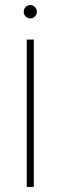

<svg xmlns="http://www.w3.org/2000/svg" viewBox="-20 -531 240 761"><path d="M126 -485Q126 -473 118 -465.5Q110 -458 100 -458Q90 -458 82 -465.5Q74 -473 74 -485Q74 -496 82 -503.5Q90 -511 100 -511Q110 -511 118 -503.5Q126 -496 126 -485ZM114 -374V209.9H86V-374Z"/></svg>

Font: Josefin Slab Thin Light
Style: Regular
Weight: 300
Version: Version 2.000